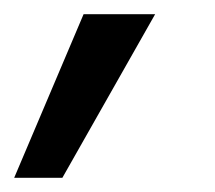

<svg xmlns="http://www.w3.org/2000/svg" viewBox="-73 -130 303 271"><path d="M-53 121 45 -110H146L15 121Z"/></svg>

Font: DM Sans 11pt Medium
Style: Italic
Weight: 500
Italic angle: -10°
Version: Version 4.004;gftools[0.9.30]